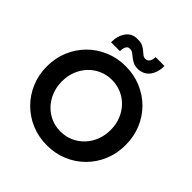

<svg xmlns="http://www.w3.org/2000/svg" viewBox="-237 -1082 1263 1263"><g transform="rotate(45 394.5 -450.5)"><path d="M395.1 7.8Q318.1 7.8 251.3 -20.1Q184.5 -48 134.4 -98.2Q84.2 -148.4 56.1 -215.4Q27.9 -282.4 27.9 -360.4Q27.9 -438.1 56 -504.9Q84 -571.6 133.9 -621.6Q183.9 -671.5 250.6 -699.5Q317.2 -727.5 394.3 -727.5Q472.3 -727.5 538.9 -699.5Q605.6 -671.5 655.5 -621.6Q705.4 -571.6 733.1 -504.8Q760.8 -437.9 760.8 -359.9Q760.8 -282.2 733.1 -215.3Q705.4 -148.4 655.5 -98.2Q605.6 -48 539.2 -20.1Q472.7 7.8 395.1 7.8ZM393.7 -119.7Q442.2 -119.7 483.7 -138.2Q525.1 -156.6 555.9 -189.3Q586.7 -222 603.9 -265.8Q621 -309.6 621 -360.4Q621 -412 603.6 -455.7Q586.3 -499.3 555.3 -531.7Q524.3 -564.1 482.9 -582Q441.5 -600 393.7 -600Q346.3 -600 305.3 -582Q264.2 -564.1 233.3 -531.7Q202.4 -499.3 185.1 -455.7Q167.7 -412 167.7 -360.4Q167.7 -309.4 184.9 -265.5Q202 -221.6 232.7 -189Q263.4 -156.4 304.5 -138Q345.7 -119.7 393.7 -119.7ZM214.3 -770.5Q214.3 -831.5 243.4 -871.1Q272.4 -910.6 324.2 -908.7Q352 -909.7 370.1 -901.4Q388.2 -893.1 401.1 -881.6Q414 -870.1 425.5 -861.3Q437 -852.5 451.1 -852.5Q471.2 -852.5 480.9 -868.7Q490.7 -884.8 490.7 -908.7H573.2Q574.2 -850.1 544.9 -810.8Q515.6 -771.5 461.4 -770.5Q435 -771 417.2 -780Q399.4 -789.1 386 -800.3Q372.5 -811.5 360.3 -820.1Q348.1 -828.6 333.5 -828.1Q315.4 -829.1 306.4 -813.5Q297.3 -797.9 297.3 -770.5Z"/></g></svg>

Font: Reddit Sans
Style: Regular
Weight: 400
Designer: Stephen Hutchings
Foundry: Reddit
Version: Version 1.014